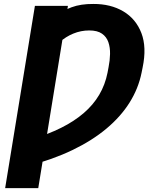

<svg xmlns="http://www.w3.org/2000/svg" viewBox="-20 -756 808 980"><path d="M326.7 -726.1 175.3 204.1H6.3L158.2 -726.1ZM119.1 92.3 141.6 -45.4Q225.1 -70.3 291.7 -103.5Q358.4 -136.7 407.2 -178.7Q456.1 -220.7 486.3 -272Q516.6 -323.2 528.8 -384.8L534.2 -413.6Q541 -447.3 541.7 -480.2Q542.5 -513.2 533.2 -540.5Q523.9 -567.9 500.5 -584.2Q477.1 -600.6 435.5 -600.6Q393.1 -600.6 354 -584.5Q314.9 -568.4 284.2 -540.3Q253.4 -512.2 235.8 -475.1L269.5 -674.8Q298.3 -701.7 345.5 -719Q392.6 -736.3 456.1 -735.8Q544.9 -736.3 609.4 -698Q673.8 -659.7 701.7 -587.2Q729.5 -514.6 708 -411.6L702.6 -384.8Q686.5 -304.7 641.6 -232.9Q596.7 -161.1 523.7 -99.9Q450.7 -38.6 349.6 10Q248.5 58.6 119.1 92.3Z"/></svg>

Font: Inter 24pt ExtraBold
Style: Italic
Weight: 800
Italic angle: -9.3988°
Designer: Rasmus Andersson
Foundry: rsms
Version: Version 4.001;git-66647c0bb